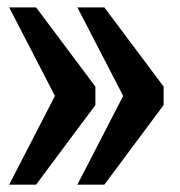

<svg xmlns="http://www.w3.org/2000/svg" viewBox="-20 -502 489 522"><path d="M239.3 -266.6V-216.3L78.1 0H4.9L129.4 -241.2L4.9 -481.9H78.1ZM424.8 -266.6V-216.3L263.7 0H190.4L314.9 -241.2L190.4 -481.9H263.7Z"/></svg>

Font: Charis SIL Eur
Style: Bold
Weight: 700
Foundry: SIL International
Version: Version 5.000